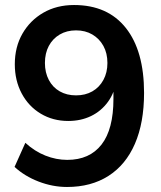

<svg xmlns="http://www.w3.org/2000/svg" viewBox="-20 -735 640 765"><path d="M247 10Q190 10 134 -11.5Q78 -33 38 -70L81 -166Q118 -132 161 -115Q204 -98 248 -98Q337 -98 384.5 -159Q432 -220 432 -341V-416H444Q437 -366 410 -329Q383 -292 342.5 -272.5Q302 -253 252 -253Q191 -253 142.5 -282Q94 -311 66.5 -362.5Q39 -414 39 -479Q39 -548 69.5 -601Q100 -654 153 -684.5Q206 -715 275 -715Q409 -715 481.5 -623.5Q554 -532 554 -365Q554 -246 517.5 -162Q481 -78 412 -34Q343 10 247 10ZM283 -355Q320 -355 348 -371Q376 -387 392 -416.5Q408 -446 408 -484Q408 -523 392 -552Q376 -581 348 -597.5Q320 -614 283 -614Q246 -614 218 -597.5Q190 -581 174.5 -552Q159 -523 159 -484Q159 -446 174.5 -416.5Q190 -387 218 -371Q246 -355 283 -355Z"/></svg>

Font: Mulish ExtraLight
Style: Bold
Weight: 700
Version: Version 3.603